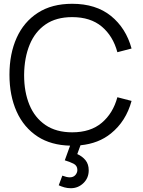

<svg xmlns="http://www.w3.org/2000/svg" viewBox="-20 -755 756 1015"><path d="M354.5 240Q336.5 240 320.5 235.5Q304.5 231 290.5 224.5L309.5 173.5Q333 182.5 348.5 182.5Q368 182.5 378.5 170.2Q389 158 389 143.5Q389 120.5 368.5 110.2Q348 100 322.5 92.5L350.5 15Q250 12.5 180 -32.5Q106 -80.5 68 -165Q30 -249.5 30 -360Q30 -470.5 68 -555Q106 -639.5 180 -687.2Q254 -735 361.5 -735Q487 -735 566.5 -670.8Q646 -606.5 675.5 -498.5L600.5 -479Q577.5 -564.5 518 -614.5Q458.5 -664.5 361.5 -664.5Q277 -664.5 221 -626Q165 -587.5 136.8 -518.8Q108.5 -450 107.5 -360Q107.5 -358.5 107.5 -357Q107.5 -269 135.5 -201Q163.5 -133 220.2 -94.2Q277 -55.5 361.5 -55.5Q458.5 -55.5 518 -105.8Q577.5 -156 600.5 -241L675.5 -221.5Q646 -113.5 566.5 -49.5Q501.5 3.5 405.5 13L388.5 59.5Q415.5 71.5 432.2 92.2Q449 113 449 145.5Q449 186 421 213Q393 240 354.5 240Z"/></svg>

Font: Cns Manrope
Style: Regular
Weight: 400
Designer: Mikhail Sharanda
Foundry: Mikhail Sharanda
Version: Version 4.504